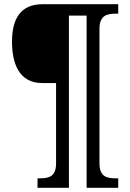

<svg xmlns="http://www.w3.org/2000/svg" viewBox="-20 -780 619 911"><path d="M158 111H307V-706H391V111H541V66H529C486 66 452 58 452 -5V-643C452 -706 486 -715 529 -715H541V-760H182C76 -760 37 -689 37 -582C37 -478 71 -386 180 -386H246V-5C246 58 212 66 170 66H158Z"/></svg>

Font: Noto Serif Bengali SemiCondensed
Style: Regular
Weight: 400
Width: 4
Designer: Juan Bruce, Universal Thirst, Indian Type Foundry and the Monotype Design Team.
Foundry: Monotype Imaging Inc.
Version: Version 2.003